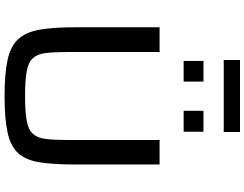

<svg xmlns="http://www.w3.org/2000/svg" viewBox="-138 -952 1097 862"><g transform="rotate(90 411.0 -520.5)"><path d="M411 8Q310 8 248.5 -5.5Q187 -19 155.5 -53Q124 -87 113 -148.5Q102 -210 102 -307V-688H213V-275Q213 -215 217.5 -177.5Q222 -140 240.5 -119.5Q259 -99 299.5 -91.5Q340 -84 411 -84Q482 -84 522 -91.5Q562 -99 580.5 -119.5Q599 -140 603.5 -177.5Q608 -215 608 -275V-688H718V-307Q718 -210 708 -148.5Q698 -87 667 -53Q636 -19 574.5 -5.5Q513 8 411 8ZM253 -796V-885H346V-796ZM477 -796V-885H571V-796ZM249 -976V-1049H572V-976Z"/></g></svg>

Font: Saira Expanded Medium
Style: Regular
Weight: 500
Width: 7
Designer: Hector Gatti with collaboration of the Omnibus-Type team
Foundry: Omnibus-Type
Version: Version 1.100; ttfautohint (v1.8.3)